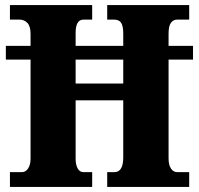

<svg xmlns="http://www.w3.org/2000/svg" viewBox="-20 -734 781 754"><path d="M19 0V-58H66Q81 -58 90.5 -72.5Q100 -87 100 -111V-500H3V-554H100V-601Q100 -631 87.5 -644Q75 -657 57 -657H19V-714H342V-657H308Q277 -657 277 -605V-554H464V-602Q464 -631 456 -644Q448 -657 428 -657H401V-714H723V-657H676Q660 -657 651 -644Q642 -631 642 -602V-554H738V-500H642V-112Q642 -86 651.5 -72Q661 -58 676 -58H723V0H401V-58H429Q464 -58 464 -116V-340H277V-111Q277 -87 285 -72.5Q293 -58 308 -58H342V0ZM277 -406H464V-500H277Z"/></svg>

Font: Noto Serif Condensed Black
Style: Regular
Weight: 900
Width: 3
Designer: Monotype Design Team
Foundry: Monotype Imaging Inc.
Version: Version 2.015; ttfautohint (v1.8.4.7-5d5b)